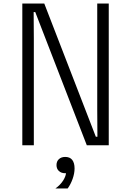

<svg xmlns="http://www.w3.org/2000/svg" viewBox="-20 -820 740 1084"><path d="M106 0V-800H230L521 -48H530L529 -199V-800H594V0H470L179 -752H170L171 -602V0ZM348 158Q326 158 312.5 145.5Q299 133 299 112Q299 91 312.5 78.5Q326 66 348 66Q370 66 383.5 78.5Q397 91 397 112Q397 133 384 145.5Q371 158 348 158ZM293 244Q321 224 337 198.5Q353 173 353 152L348 66Q375 66 388 83Q401 100 401 131Q401 159 390 190Q379 221 362 244Z"/></svg>

Font: Martian Mono SemiExpanded ExtraLight
Style: Regular
Weight: 250
Monospace: yes
Version: Version 0.930